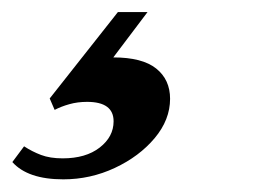

<svg xmlns="http://www.w3.org/2000/svg" viewBox="-145 -36 432 311"><path d="M-42.5 254.5Q-100 254.5 -125 226.5L-106 201Q-93 209.5 -78.5 215Q-64 220.5 -43.5 220.5Q-6 220.5 16.5 203Q39 185.5 39 160.5Q39 129 -4 129Q-19.5 129 -32.8 132.8Q-46 136.5 -56.5 142L-64.5 123.5L46 -16.5H94L38.5 57Q85.5 57 108 75Q130.5 93 130.5 124Q130.5 158 105.5 187.8Q80.5 217.5 41 236Q1.5 254.5 -42.5 254.5Z"/></svg>

Font: Libre Caslon Text SemiBold Italic
Style: Regular
Weight: 600
Italic angle: -22.583°
Designer: Pablo Impallari, Rodrigo Fuenzalida, Katja Schimmel
Foundry: Pablo Impallari, Rodrigo Fuenzalida
Version: Version 2.000